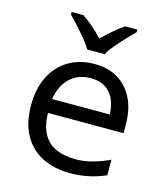

<svg xmlns="http://www.w3.org/2000/svg" viewBox="-115 -855 829 954"><g transform="rotate(15 300.0 -378.0)"><path d="M337 10Q251 10 189 -22Q127 -54 93.5 -115.5Q60 -177 60 -266Q60 -354 92 -416.5Q124 -479 181 -512.5Q238 -546 314 -546Q384 -546 434.5 -515Q485 -484 512.5 -427.5Q540 -371 540 -292V-251H151Q153 -181 177.5 -140Q202 -99 244.5 -81.5Q287 -64 343 -64Q387 -64 430 -76Q473 -88 516 -108V-28Q470 -8 424 1Q378 10 337 10ZM450 -323Q448 -370 432 -403.5Q416 -437 386.5 -455Q357 -473 314 -473Q247 -473 205.5 -432.5Q164 -392 153 -323ZM258 -606Q245 -629 223 -655.5Q201 -682 177 -708Q153 -734 135 -753V-766H195Q221 -749 249 -725Q277 -701 302 -674Q329 -701 357 -725Q385 -749 411 -766H473V-753Q454 -734 429.5 -708Q405 -682 382.5 -655.5Q360 -629 348 -606Z"/></g></svg>

Font: Noto Sans Mono
Style: Regular
Weight: 400
Designer: Monotype Design Team
Foundry: Monotype Imaging Inc.
Version: Version 2.014